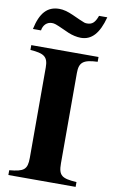

<svg xmlns="http://www.w3.org/2000/svg" viewBox="-97 -934 583 984"><g transform="rotate(10 194.5 -442.0)"><path d="M370 0V-25C294 -30 275 -41 275 -106V-576C275 -632 296 -648 370 -651V-676H20V-651C92 -646 113 -632 113 -576V-106C113 -44 95 -32 20 -25V0ZM336 -884C323 -848 309 -835 282 -835C271 -835 268 -836 243 -847L203 -865C174 -878 151 -884 130 -884C68 -884 32 -845 14 -759H56C60 -787 79 -806 105 -806C118 -806 125 -804 169 -784L198 -771C217 -763 242 -757 263 -757C319 -757 356 -797 379 -884Z"/></g></svg>

Font: XITS Math
Style: Bold
Weight: 700
Designer: MicroPress Inc., with final additions and corrections provided by Coen Hoffman, Elsevier (retired)
Version: Version 1.302